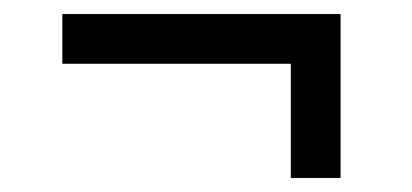

<svg xmlns="http://www.w3.org/2000/svg" viewBox="-20 -471 588 274"><path d="M466 -217H395V-380H69V-451H466Z"/></svg>

Font: Belgrano
Style: Regular
Weight: 400
Version: Version 1.002